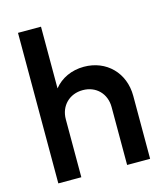

<svg xmlns="http://www.w3.org/2000/svg" viewBox="-108 -804 768 887"><g transform="rotate(-15 275.5 -360.0)"><path d="M390 -277V0H500V-301C500 -412 421 -490 314 -490C255 -490 204 -466 171 -425V-720H61V0H171V-277C171 -341 217 -387 281 -387C345 -387 390 -341 390 -277Z"/></g></svg>

Font: MV Cash Medium
Style: Regular
Weight: 500
Designer: Rodrigo Fuenzalida
Foundry: fragTYPE
Version: Version 1.100;Glyphs 3.1.2 (3151)